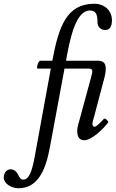

<svg xmlns="http://www.w3.org/2000/svg" viewBox="-173 -735 617 1024"><path d="M276 13C315 13 375 -44 404 -82C408 -87 387 -108 381 -101C357 -75 340 -59 331 -59C324 -59 320 -65 320 -76C320 -82 323 -95 330 -117L380 -306C388 -335 391 -353 391 -369C391 -398 378 -411 350 -411H179L183 -433C202 -536 233 -679 306 -679C339 -679 347 -658 347 -615C347 -592 365 -575 388 -575C413 -575 424 -594 424 -627C424 -676 387 -715 330 -715C182 -715 140 -593 106 -411H41C31 -411 19 -369 28 -369H98L13 96C-3 187 -21 223 -49 223C-61 223 -68 214 -78 194C-87 177 -100 168 -117 168C-137 168 -153 187 -153 213C-153 241 -116 269 -75 269C30 269 71 170 93 51L171 -369H302C320 -369 323 -359 315 -331L252 -99C241 -63 239 -50 239 -35C239 -5 251 13 276 13Z"/></svg>

Font: Junicode Two Beta SemiCondensed Medium
Style: Italic
Weight: 500
Width: 4
Italic angle: -10°
Version: Version 1.063